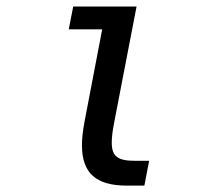

<svg xmlns="http://www.w3.org/2000/svg" viewBox="-20 -567 642 589"><path d="M369.1 2.4H422.9L437.5 -73.7H394.5C342.8 -73.7 322.8 -85.9 322.8 -129.4C322.8 -145.5 325.2 -165.5 330.1 -190.4L398.9 -546.9H204.6L190.9 -477.1H293.5L239.7 -195.8C234.4 -168 231.4 -143.1 231.4 -121.6C231.4 -35.6 274.9 2.4 369.1 2.4Z"/></svg>

Font: Hack
Style: Oblique
Weight: 400
Italic angle: -12°
Monospace: yes
Designer: Christopher Simpkins
Foundry: Christopher Simpkins
Version: Version 2.010